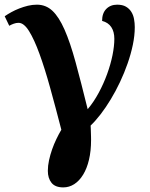

<svg xmlns="http://www.w3.org/2000/svg" viewBox="-51 -566 645 826"><path d="M107.9 -545.9Q146.5 -545.9 174.6 -519.5Q202.6 -493.2 226.8 -438.2Q251 -383.3 274.2 -298.3Q297.4 -213.4 326.2 -96.2Q352.5 -127.4 373.8 -167Q395 -206.5 409.9 -247.6Q424.8 -288.6 432.9 -328.1Q440.9 -367.7 440.9 -398.9Q440.9 -429.7 427.7 -449.5Q414.6 -469.2 388.2 -476.1Q388.2 -509.3 406.2 -527.6Q424.3 -545.9 453.1 -545.9Q476.1 -545.9 490.7 -537.4Q505.4 -528.8 513.9 -515.1Q522.5 -501.5 525.6 -484.1Q528.8 -466.8 528.8 -449.2Q528.8 -413.1 520.5 -373.3Q512.2 -333.5 498 -293Q483.9 -252.4 465.3 -213.1Q446.8 -173.8 425.5 -138.7Q404.3 -103.5 382.1 -74.7Q359.9 -45.9 338.9 -25.9Q339.4 -19.5 339.6 -11.2Q339.8 -2.9 340.1 5.6Q340.3 14.2 340.6 22.2Q340.8 30.3 340.8 36.1Q340.8 83.5 331.8 121.3Q322.8 159.2 306.6 185.5Q290.5 211.9 268.6 226.1Q246.6 240.2 221.2 240.2Q186.5 240.2 170.7 220.5Q154.8 200.7 154.8 168.9Q154.8 147 159.9 123.5Q165 100.1 173.1 76.9Q181.2 53.7 191.7 32Q202.1 10.3 212.9 -7.8Q188 -104.5 164.8 -188.2Q141.6 -272 118.9 -334.2Q96.2 -396.5 74 -432.1Q51.8 -467.8 28.8 -467.8Q18.6 -467.8 8.3 -464.1Q-2 -460.4 -11.2 -455.1L-30.8 -496.1Q-18.1 -504.9 -2.2 -513.7Q13.7 -522.5 31.7 -529.5Q49.8 -536.6 69.1 -541.3Q88.4 -545.9 107.9 -545.9Z"/></svg>

Font: Droids
Style: b
Weight: 700
Foundry: Ascender Corporation
Version: Version 1.00 build 113